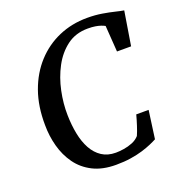

<svg xmlns="http://www.w3.org/2000/svg" viewBox="-136 -864 914 985"><g transform="rotate(-20 320.5 -372.0)"><path d="M331.5 8Q257 8 205 -18.5Q153 -45 120.5 -90.2Q88 -135.5 72.8 -192Q57.5 -248.5 57.5 -308Q56 -410 85.2 -491.8Q114.5 -573.5 167.8 -631.5Q221 -689.5 292.5 -720.5Q364 -751.5 448 -751.5Q492 -751.5 529.5 -745.2Q567 -739 595.2 -732Q623.5 -725 640.5 -722.5L610.5 -537H533.5L523.5 -680Q514.5 -685 502.2 -689.2Q490 -693.5 473 -696.2Q456 -699 432 -699Q366 -699 318.5 -663.5Q271 -628 240.5 -570.8Q210 -513.5 196 -446.5Q182 -379.5 183.5 -316Q184.5 -262 194 -213.8Q203.5 -165.5 223.5 -129Q243.5 -92.5 275 -71.8Q306.5 -51 351 -51Q370.5 -51 395 -54.8Q419.5 -58.5 442.8 -68Q466 -77.5 481 -94.5Q486 -105.5 490.5 -118Q495 -130.5 499.5 -144.2Q504 -158 508.2 -172.2Q512.5 -186.5 516 -200H583.5L562.5 -47Q548.5 -39.5 527.2 -30.2Q506 -21 477.5 -12.2Q449 -3.5 412.5 2.2Q376 8 331.5 8Z"/></g></svg>

Font: Merriweather 24pt Medium
Style: Italic
Weight: 500
Italic angle: -7.8°
Version: Version 2.101